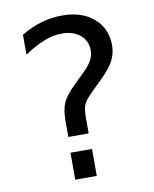

<svg xmlns="http://www.w3.org/2000/svg" viewBox="-84 -806 698 869"><g transform="rotate(-10 265.5 -371.0)"><path d="M190.9 -124H290V0H190.9ZM287.1 -195.8H193.8V-271Q193.8 -320.3 207.5 -352.1Q221.2 -383.8 265.1 -425.8L309.1 -469.2Q336.9 -495.1 349.4 -518.1Q361.8 -541 361.8 -564.9Q361.8 -608.4 329.8 -635.3Q297.9 -662.1 245.1 -662.1Q206.5 -662.1 162.8 -645Q119.1 -627.9 71.8 -595.2V-687Q117.7 -714.8 164.8 -728.5Q211.9 -742.2 262.2 -742.2Q352.1 -742.2 406.5 -694.8Q460.9 -647.5 460.9 -569.8Q460.9 -532.7 443.4 -499.3Q425.8 -465.8 381.8 -423.8L338.9 -381.8Q315.9 -358.9 306.4 -345.9Q296.9 -333 293 -320.8Q290 -310.5 288.6 -295.9Q287.1 -281.2 287.1 -255.9Z"/></g></svg>

Font: Pangururan
Style: Regular
Weight: 400
Designer: Uli Kozok
Foundry: Michael Everson and Uli Kozok
Version: Version 1.005